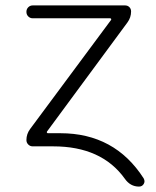

<svg xmlns="http://www.w3.org/2000/svg" viewBox="-20 -565 579 713"><path d="M204.1 -70.3Q406.2 -70.3 513.7 97.7Q516.6 103.5 516.6 108.4Q516.6 113.3 513.7 118.2Q507.8 127.9 496.1 127.9Q463.9 127.9 443.4 98.6Q357.4 -21.5 177.7 -21.5H101.6Q91.8 -21.5 85 -28.3Q78.1 -35.2 78.1 -44.9Q78.1 -67.4 91.8 -85.9L392.6 -491.2Q393.6 -493.2 392.6 -495.1Q391.6 -497.1 388.7 -497.1H101.6Q91.8 -497.1 85 -503.9Q78.1 -510.7 78.1 -521Q78.1 -531.2 85 -538.1Q91.8 -544.9 101.6 -544.9H444.3Q454.1 -544.9 460.4 -538.6Q466.8 -532.2 466.8 -522.5Q466.8 -500 453.1 -481.4L154.3 -76.2Q153.3 -74.2 154.3 -72.3Q155.3 -70.3 158.2 -70.3Z"/></svg>

Font: Gen Jyuu Gothic Light
Style: Regular
Weight: 200
Designer: [Source Han Sans]
Ryoko NISHIZUKA  (kana & ideographs); Paul D. Hunt (Latin, Greek & Cyrillic); Wenlong ZHANG  (bopomofo
Version: Version 1.002.20150607